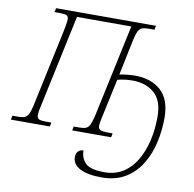

<svg xmlns="http://www.w3.org/2000/svg" viewBox="-117 -815 1179 1166"><g transform="rotate(10 472.0 -232.0)"><path d="M584 250Q496 250 450 225Q404 200 404 156Q404 134 416 121Q428 108 449 108Q449 156 479.5 186Q510 216 596 216Q662 216 711 185Q760 154 792 99.5Q824 45 840 -24.5Q856 -94 856 -170Q856 -272 803.5 -317Q751 -362 669 -362Q647 -362 624 -359.5Q601 -357 576 -350L524 -108Q516 -74 516 -58Q516 -37 528.5 -31Q541 -25 567 -25H605L600 0H360L365 -25H401Q425 -25 439.5 -30.5Q454 -36 463 -54Q472 -72 481 -109L604 -684H269L146 -108Q138 -74 138 -58Q138 -37 150.5 -31Q163 -25 190 -25H227L222 0H-18L-13 -25H23Q47 -25 61.5 -30.5Q76 -36 85.5 -54Q95 -72 103 -109L204 -582Q209 -608 212.5 -628Q216 -648 216 -658Q216 -678 204.5 -683.5Q193 -689 159 -689H129L135 -714H751L746 -689H709Q685 -689 670 -683.5Q655 -678 646 -660Q637 -642 629 -605L583 -384Q607 -389 633 -391.5Q659 -394 680 -394Q778 -394 838.5 -340Q899 -286 899 -171Q899 -96 882.5 -21.5Q866 53 829 114.5Q792 176 731.5 213Q671 250 584 250Z"/></g></svg>

Font: Noto Serif ExtraLight
Style: Italic
Weight: 200
Italic angle: -12°
Designer: Monotype Design Team
Foundry: Monotype Imaging Inc.
Version: Version 2.014; ttfautohint (v1.8.4.7-5d5b)